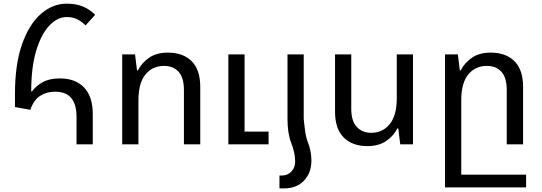

<svg xmlns="http://www.w3.org/2000/svg" viewBox="-20 -790 2966 1051"><path d="M398.9 0V-149.9Q398.9 -288.1 282.2 -288.1Q234.9 -288.1 199.5 -265.1Q164.1 -242.2 146 -189L62 -204.1V-276.9Q62 -438 100.6 -547.6Q139.2 -657.2 203.6 -713.6Q268.1 -770 345.2 -770Q395 -770 432.1 -755.1Q469.2 -740.2 501 -709L448.2 -650.9Q425.8 -673.8 400.9 -685.3Q376 -696.8 345.2 -696.8Q294.9 -696.8 250.5 -650.4Q206.1 -604 178.5 -513.4Q150.9 -422.9 150.9 -290L154.8 -289.1Q176.8 -319.8 213.9 -340.3Q251 -360.8 307.1 -360.8Q393.1 -360.8 440.4 -311Q487.8 -261.2 487.8 -166V0Z M648.9 0V-492.2H719.2L730 -404.8H734.9Q754.9 -444.8 795.4 -473.4Q835.9 -502 898.9 -502Q981.9 -502 1029.1 -455.1Q1076.2 -408.2 1076.2 -314V0H986.8V-296.9Q986.8 -365.2 957.5 -397.2Q928.2 -429.2 877.9 -429.2Q814.9 -429.2 776.4 -382.6Q737.8 -335.9 737.8 -241.2V0ZM1230 0V-492.2H1318.8V-69.8H1450.2V0Z M1553.7 -140.1V-492.2H1642.6V-140.1Q1642.6 -139.2 1644.8 -116Q1647 -92.8 1651.4 -64.5Q1655.8 -36.1 1663.6 -16.1Q1674.8 11.2 1679.7 38.1Q1684.6 64.9 1684.6 88.9Q1684.6 155.8 1644.3 198.5Q1604 241.2 1535.6 241.2H1509.8V170.9H1522Q1553.7 170.9 1574.7 149.4Q1595.7 127.9 1595.7 94.2Q1595.7 47.9 1573.7 -8.8Q1553.7 -60.1 1553.7 -140.1Z M2240.7 -492.2V0H2170.9L2160.2 -86.9H2154.8Q2135.7 -46.9 2094.7 -18.6Q2053.7 9.8 1990.7 9.8Q1908.7 9.8 1861.3 -37.6Q1814 -85 1814 -178.2V-492.2H1902.8V-194.8Q1902.8 -127.9 1932.9 -95.5Q1962.9 -63 2011.7 -63Q2074.7 -63 2113.3 -110.6Q2151.9 -158.2 2151.9 -252V-492.2Z M2416 235.8V-492.2H2486.3L2497.1 -404.8H2502Q2522 -444.8 2562.5 -473.4Q2603 -502 2666 -502Q2749 -502 2796.1 -455.1Q2843.3 -408.2 2843.3 -314V0H2753.9V-296.9Q2753.9 -365.2 2724.6 -397.2Q2695.3 -429.2 2645 -429.2Q2582 -429.2 2543.5 -382.6Q2504.9 -335.9 2504.9 -241.2V166H2859.9V235.8Z"/></svg>

Font: Kurinto Seri
Style: Regular
Weight: 400
Designer: Kurinto was developed by Clint Goss from a range of fonts that are compatible with the SIL Open Font License Version 1.1
Foundry: Clinton F. Goss
Version: Version 2.196; July 25, 2020